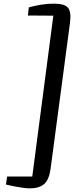

<svg xmlns="http://www.w3.org/2000/svg" viewBox="-20 -871 461 1053"><path d="M277 -851Q335.5 -851 353.8 -827.2Q372 -803.5 363.5 -743L257.5 54.5Q249 115.5 221.5 138.8Q194 162 144 162Q127.5 162 106 159Q84.5 156 64 152Q43.5 148 29.2 144.8Q15 141.5 12.5 141L19 97H157L272.5 -785L133 -786L138 -830.5Q170 -839.5 205 -845.2Q240 -851 277 -851Z"/></svg>

Font: Merriweather 24pt Medium
Style: Italic
Weight: 500
Italic angle: -7.8°
Version: Version 2.101